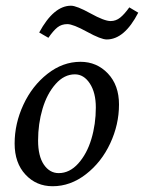

<svg xmlns="http://www.w3.org/2000/svg" viewBox="-20 -644 504 672"><path d="M432.6 -618.2 463.9 -599.6Q415.5 -505.9 353.5 -505.9Q333.5 -505.9 284.7 -532.7Q235.8 -559.6 215.8 -559.6Q195.3 -559.6 180.9 -548.1Q166.5 -536.6 149.4 -511.7L117.2 -530.3Q168 -624 228.5 -624Q248 -624 296.6 -597.2Q345.2 -570.3 367.2 -570.3Q385.7 -570.3 400.6 -582.3Q415.5 -594.2 432.6 -618.2ZM164.1 7.8Q106.9 7.8 69.1 -33Q31.2 -73.7 31.2 -141.6Q31.2 -211.4 61.8 -277.3Q92.3 -343.3 146 -385.5Q199.7 -427.7 261.7 -427.7Q318.8 -427.7 357.7 -386.7Q396.5 -345.7 396.5 -278.3Q396.5 -208 365.7 -142.1Q335 -76.2 280.8 -34.2Q226.6 7.8 164.1 7.8ZM185.5 -38.1Q223.6 -38.1 253.9 -71.8Q284.2 -105.5 299.8 -157.5Q315.4 -209.5 315.4 -267.6Q315.4 -319.8 294.4 -351.8Q273.4 -383.8 242.2 -383.8Q204.6 -383.8 174.6 -349.9Q144.5 -315.9 128.9 -263.4Q113.3 -210.9 113.3 -152.3Q113.3 -97.7 133.5 -67.9Q153.8 -38.1 185.5 -38.1Z"/></svg>

Font: Crimson Pro
Style: Italic
Weight: 400
Italic angle: -12°
Designer: Jacques Le Bailly
Foundry: Baron von Fonthausen
Version: Version 1.003